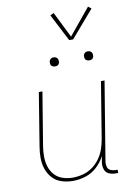

<svg xmlns="http://www.w3.org/2000/svg" viewBox="-103 -1031 783 1105"><g transform="rotate(-10 288.0 -478.5)"><path d="M233 8Q269 8 306 -3.5Q343 -15 372.5 -42Q402 -69 420 -104L414 -68Q411 -48 417 -28.5Q423 -9 441 -0.5Q459 8 480 8H496V-11H483Q468 -11 454.5 -17.5Q441 -24 437 -38.5Q433 -53 435 -68L511 -530H490L436 -199Q431 -170 421 -141.5Q411 -113 392.5 -87.5Q374 -62 348 -44Q322 -26 292.5 -18.5Q263 -11 234 -11Q204 -11 175.5 -20.5Q147 -30 128 -51.5Q109 -73 100.5 -101Q92 -129 92 -159.5Q92 -190 97 -220L148 -530H127L77 -223Q71 -189 71 -155Q71 -121 81.5 -90Q92 -59 113.5 -35.5Q135 -12 167 -2Q199 8 233 8ZM445 -659Q451 -659 457 -661Q463 -663 466.5 -668Q470 -673 471 -679Q472 -687 470 -695Q468 -703 461 -707.5Q454 -712 445 -712Q439 -712 433.5 -710Q428 -708 424 -702.5Q420 -697 419 -692Q418 -683 420 -675Q422 -667 429.5 -663Q437 -659 445 -659ZM245 -659Q251 -659 257 -661Q263 -663 266.5 -668Q270 -673 271 -679Q272 -687 270 -695Q268 -703 261 -707.5Q254 -712 245 -712Q239 -712 233.5 -710Q228 -708 224 -702.5Q220 -697 219 -692Q218 -683 220 -675Q222 -667 229.5 -663Q237 -659 245 -659ZM351 -794H374L509 -951L491 -965L365 -812L290 -963L269 -953Z"/></g></svg>

Font: Iosevka Sparkle Thin
Style: Italic
Weight: 100
Italic angle: -9°
Designer: Belleve Invis
Foundry: Belleve Invis
Version: Version 4.5.0; ttfautohint (v1.8.3)